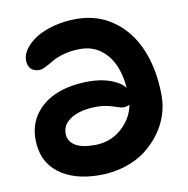

<svg xmlns="http://www.w3.org/2000/svg" viewBox="-80 -807 858 877"><g transform="rotate(-10 348.5 -368.5)"><path d="M314 -7.8Q194.3 -7.8 123 -62.7Q51.8 -117.7 51.8 -219.2Q51.8 -289.1 90.1 -339.4Q128.4 -389.6 191.7 -413.8Q254.9 -438 335.9 -438Q395 -438 439.2 -421.4Q483.4 -404.8 502.9 -378.9Q494.1 -481.4 446 -536.1Q397.9 -590.8 325.2 -590.8Q283.2 -590.8 248 -581.1Q212.9 -571.3 194.1 -559.8Q175.3 -548.3 156.2 -538.6Q137.2 -528.8 124 -528.8Q98.6 -528.8 85.2 -543.2Q71.8 -557.6 71.8 -584Q71.8 -609.9 91.1 -635.7Q110.4 -661.6 143.3 -682.4Q176.3 -703.1 225.6 -716.1Q274.9 -729 330.1 -729Q430.2 -729 504.4 -674.3Q578.6 -619.6 616.2 -526.6Q653.8 -433.6 653.8 -314.9Q653.8 -270.5 639.2 -226.3Q624.5 -182.1 595.5 -142.8Q566.4 -103.5 526.4 -73.2Q486.3 -43 431.2 -25.4Q376 -7.8 314 -7.8ZM191.9 -222.2Q191.9 -187 222.2 -167Q252.4 -147 314 -147Q386.2 -147 438.2 -192.1Q490.2 -237.3 502 -301.8Q491.2 -293.9 471.2 -293.9Q463.4 -293.9 447 -299.8Q430.7 -305.7 405.8 -311.8Q380.9 -317.9 352.1 -317.9Q280.8 -317.9 236.3 -292Q191.9 -266.1 191.9 -222.2Z"/></g></svg>

Font: Shantell Sans Irregular Bouncy
Style: Bold
Weight: 700
Designer: Stephen Nixon, Anya Danilova, Shantell Martin
Foundry: Arrow Type
Version: Version 1.006;[9816181b4]